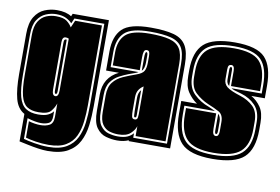

<svg xmlns="http://www.w3.org/2000/svg" viewBox="-68 -623 1225 840"><g transform="rotate(10 544.5 -203.0)"><path d="M187 104Q169 104 145 100.5Q121 97 98 92Q75 87 60 84V-38Q29 -55 18 -96.5Q7 -138 7 -206V-384Q7 -433 24 -460.5Q41 -488 67.5 -499Q94 -510 122 -510Q164 -510 187 -494L192 -506H353V-124Q353 -80 348 -39Q343 2 326.5 34Q310 66 277 85Q244 104 187 104ZM187 86Q238 86 268 68Q298 50 312.5 20Q327 -10 331.5 -47.5Q336 -85 336 -124V-487H203L193 -464Q183 -475 166 -483.5Q149 -492 122 -492Q99 -492 76.5 -482.5Q54 -473 39 -450Q24 -427 24 -384V-206Q24 -143 33.5 -108.5Q43 -74 64 -60Q85 -46 119 -46Q147 -46 162.5 -53.5Q178 -61 186 -72V-49Q186 -25 172 -18Q158 -11 138 -11Q115 -11 77 -22V70Q94 75 125.5 80.5Q157 86 187 86ZM187 77Q158 77 129.5 72.5Q101 68 85 63V-10Q112 -2 138 -2Q161 -2 177.5 -11Q194 -20 194 -49V-108Q187 -88 173.5 -72Q160 -56 119 -56Q87 -56 68 -68.5Q49 -81 40.5 -114Q32 -147 32 -206V-384Q32 -423 45.5 -444.5Q59 -466 79.5 -474.5Q100 -483 122 -483Q156 -483 171 -471.5Q186 -460 194 -446L208 -478H327V-124Q327 -87 323 -51Q319 -15 305.5 14Q292 43 263.5 60Q235 77 187 77ZM180 -138Q194 -138 194 -166V-396Q188 -399 180 -399Q165 -399 165 -375V-166Q165 -138 180 -138ZM180 -148Q174 -148 174 -162V-372Q174 -383 176 -386.5Q178 -390 182 -390H186V-162Q186 -148 180 -148Z M479 6Q455 6 429.5 -1Q404 -8 387 -32Q370 -56 370 -107V-179Q370 -255 436 -287H379V-372Q379 -439 413 -472.5Q447 -506 540 -506Q604 -506 642 -495.5Q680 -485 697 -456Q714 -427 714 -372V0H530V-4Q509 6 479 6ZM479 -12Q505 -12 521 -19Q537 -26 547 -38V-18H697V-372Q697 -421 682 -445.5Q667 -470 632.5 -479Q598 -488 540 -488Q458 -488 427 -459.5Q396 -431 396 -372V-305H520Q514 -301 503.5 -297.5Q493 -294 480 -289Q461 -282 439 -270.5Q417 -259 402 -238Q387 -217 387 -179V-107Q387 -65 401.5 -44.5Q416 -24 437 -18Q458 -12 479 -12ZM479 -21Q460 -21 441 -26.5Q422 -32 409 -50.5Q396 -69 396 -107V-179Q396 -217 412.5 -238Q429 -259 456 -271Q483 -283 512 -293Q538 -302 545.5 -315Q553 -328 553 -354V-382Q553 -393 550.5 -399.5Q548 -406 539 -406Q530 -406 527 -397Q524 -388 524 -371V-314H404V-372Q404 -425 433 -452Q462 -479 540 -479Q595 -479 627.5 -470.5Q660 -462 674.5 -439Q689 -416 689 -372V-27H556V-71Q551 -54 533.5 -37.5Q516 -21 479 -21ZM533 -313V-371Q533 -397 539 -397Q545 -397 545 -382V-354Q545 -325 533 -313ZM539 -98Q551 -98 552 -110Q553 -116 553 -123.5Q553 -131 553 -141V-247Q540 -239 532 -226.5Q524 -214 524 -193V-135Q524 -120 526 -109Q528 -98 539 -98ZM539 -107Q534 -107 534 -116L533 -135V-193Q533 -216 545 -229V-117Q545 -107 539 -107Z M903 13Q803 13 764.5 -27.5Q726 -68 726 -156V-213H796Q772 -229 754.5 -255Q737 -281 737 -327V-352Q737 -434 777 -470Q817 -506 914 -506Q1012 -506 1048 -467.5Q1084 -429 1084 -343V-288H1024Q1050 -273 1067 -248Q1084 -223 1084 -179V-147Q1084 -62 1043.5 -24.5Q1003 13 903 13ZM903 -5Q992 -5 1029.5 -38.5Q1067 -72 1067 -147V-179Q1067 -226 1042 -252.5Q1017 -279 979 -290L962 -295Q954 -297 946.5 -299.5Q939 -302 933 -306H1067V-343Q1067 -420 1034 -454.5Q1001 -489 914 -489Q826 -489 790 -457Q754 -425 754 -352V-327Q754 -277 782.5 -249.5Q811 -222 848 -209Q853 -207 864 -202Q875 -197 879 -195H743V-156Q743 -77 777.5 -41Q812 -5 903 -5ZM903 -14Q817 -14 784.5 -48.5Q752 -83 752 -156V-186H886V-118Q886 -101 890 -94.5Q894 -88 901 -88Q909 -88 912 -95Q915 -102 915 -112V-153Q915 -185 894.5 -196.5Q874 -208 844 -220Q812 -234 787.5 -257Q763 -280 763 -327V-352Q763 -420 797.5 -450Q832 -480 914 -480Q996 -480 1027 -447.5Q1058 -415 1058 -343V-315H929V-382Q929 -406 915 -406Q908 -406 904 -401.5Q900 -397 900 -383V-341Q900 -319 916 -306.5Q932 -294 976 -280Q1011 -269 1034.5 -246.5Q1058 -224 1058 -179V-147Q1058 -77 1023 -45.5Q988 -14 903 -14ZM921 -314Q909 -323 909 -341V-383Q909 -397 915 -397Q921 -397 921 -383ZM901 -97Q898 -97 896.5 -100.5Q895 -104 895 -114V-186Q907 -174 907 -153V-112Q907 -97 901 -97Z"/></g></svg>

Font: Alumni Sans Collegiate One
Style: Regular
Weight: 400
Designer: Robert E. Leuschke
Foundry: Robert E. Leuschke
Version: Version 1.100